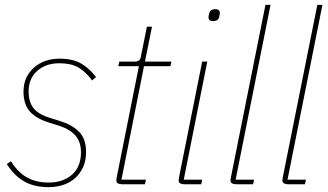

<svg xmlns="http://www.w3.org/2000/svg" viewBox="-20 -760 1354 792"><path d="M181 12Q121 12 80 -11.5Q39 -35 8 -83L25 -95Q54 -49 91.5 -28Q129 -7 181 -7Q240 -7 277 -39.5Q314 -72 314 -132Q314 -175 291 -201Q268 -227 225 -241L180 -255Q127 -272 102 -301.5Q77 -331 77 -382Q77 -415 89 -440Q101 -465 121.5 -482.5Q142 -500 168.5 -509Q195 -518 225 -518Q283 -518 318 -496Q353 -474 376 -442L360 -428Q339 -458 308.5 -478.5Q278 -499 224 -499Q169 -499 133.5 -467.5Q98 -436 98 -382Q98 -342 116.5 -316Q135 -290 185 -274L230 -260Q278 -245 306.5 -216Q335 -187 335 -133Q335 -97 322.5 -70Q310 -43 289 -24.5Q268 -6 240 3Q212 12 181 12Z M483 0Q473 0 466.5 -3.5Q460 -7 460 -15Q460 -21 462 -31L553 -487H468L472 -506H536Q549 -506 554.5 -511.5Q560 -517 562 -531L586 -650H607L578 -506H687L683 -487H574L481 -19H582L578 0Z M860 -673Q848 -673 844 -677.5Q840 -682 840 -689Q840 -691 841 -696.5Q842 -702 843 -705Q847 -722 867 -722Q879 -722 883 -717.5Q887 -713 887 -706Q887 -704 886 -698.5Q885 -693 884 -690Q880 -673 860 -673ZM740 0Q730 0 723.5 -3.5Q717 -7 717 -15Q717 -21 719 -31L814 -506H835L738 -19H814L810 0Z M954 0Q944 0 937.5 -3.5Q931 -7 931 -15Q931 -21 933 -31L1075 -740H1096L952 -19H1028L1024 0Z M1168 0Q1158 0 1151.5 -3.5Q1145 -7 1145 -15Q1145 -21 1147 -31L1289 -740H1310L1166 -19H1242L1238 0Z"/></svg>

Font: IBM Plex Sans Condensed Thin
Style: Italic
Weight: 100
Width: 3
Italic angle: -11°
Designer: Mike Abbink, Paul van der Laan, Pieter van Rosmalen
Foundry: Bold Monday
Version: Version 1.3